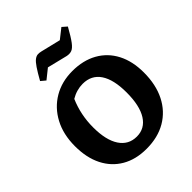

<svg xmlns="http://www.w3.org/2000/svg" viewBox="-251 -1054 1210 1210"><g transform="rotate(-45 354.0 -449.5)"><path d="M344 12Q249 12 180 -28Q111 -68 73.5 -142Q36 -216 36 -319Q36 -424 77.5 -502Q119 -580 192 -623Q265 -666 359 -666Q455 -666 525.5 -626.5Q596 -587 634 -514Q672 -441 672 -341Q672 -232 632 -153Q592 -74 518.5 -31Q445 12 344 12ZM355 -86Q427 -86 466.5 -148.5Q506 -211 506 -329Q506 -443 466 -503Q426 -563 348 -563Q322 -563 295.5 -555.5Q269 -548 244 -533Q201 -434 201 -322Q201 -208 241.5 -147Q282 -86 355 -86ZM202 -739 171 -765Q199 -815 218 -843Q237 -871 251.5 -882Q266 -893 279.5 -894Q293 -895 309 -891L441 -859L507 -911L538 -884Q504 -823 482.5 -794.5Q461 -766 442.5 -759.5Q424 -753 401 -758L267 -791Z"/></g></svg>

Font: Piazzolla
Style: Bold
Weight: 700
Designer: Juan Pablo del Peral
Foundry: Huerta Tipografica
Version: Version 1.330